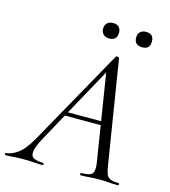

<svg xmlns="http://www.w3.org/2000/svg" viewBox="-155 -892 872 986"><g transform="rotate(15 281.0 -399.5)"><path d="M-34 0Q-38 0 -38 -6Q-38 -12 -34 -12Q-8 -12 25.6 -35.2Q59.2 -58.4 95.8 -123.2L382 -634.8Q384 -638.8 391.5 -637.3Q399 -635.9 400 -633L488.2 -84Q492.4 -57 498.6 -41Q504.9 -25 519.3 -18.5Q533.7 -12 563.4 -12Q567.4 -12 567.4 -6Q567.4 0 563.4 0Q539.9 0 515.3 -2Q490.7 -4 462.1 -4Q433.4 -4 411.3 -2Q389.2 0 364.8 0Q361.6 0 361.6 -6Q361.6 -12 364.8 -12Q411.6 -12 423.5 -27Q435.4 -42 428.8 -84L353.4 -557L378.2 -586L129.2 -132.2Q101.4 -81.6 98.5 -55.6Q95.6 -29.6 113 -20.8Q130.4 -12 162.6 -12Q166.6 -12 166.6 -6Q166.6 0 161.6 0Q141.7 0 113.5 -2Q85.2 -4 58 -4Q29 -4 10.5 -2Q-8 0 -34 0ZM193.4 -275.4 208.4 -295.4H423.4L425.4 -275.4ZM324.8 -716.6Q305.4 -716.6 293.6 -727.5Q281.8 -738.4 281.8 -758Q281.8 -777.2 293.6 -788Q305.4 -798.8 324.8 -798.8Q345.1 -798.8 355.7 -788Q366.4 -777.2 366.4 -758Q366.4 -716.6 324.8 -716.6ZM500.5 -716.6Q457.6 -716.6 457.6 -758Q457.6 -777.2 468.9 -787.9Q480.1 -798.6 500.5 -798.6Q541.2 -798.6 541.2 -758Q541.2 -716.6 500.5 -716.6Z"/></g></svg>

Font: Cormorant Infant Light
Style: Italic
Weight: 300
Italic angle: -10°
Designer: Christian Thalmann (Catharsis Fonts)
Foundry: Catharsis Fonts
Version: Version 4.001